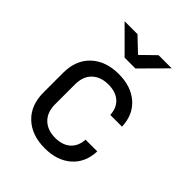

<svg xmlns="http://www.w3.org/2000/svg" viewBox="-221 -909 1043 1043"><g transform="rotate(45 300.0 -387.5)"><path d="M304 10Q204 10 144.5 -46Q85 -102 85 -200V-350Q85 -448 144.5 -504Q204 -560 304 -560Q399 -560 457 -509Q515 -458 518 -370H428Q425 -423 392.5 -451.5Q360 -480 304 -480Q245 -480 210 -446.5Q175 -413 175 -351V-200Q175 -138 210 -104Q245 -70 304 -70Q360 -70 392.5 -99Q425 -128 428 -180H518Q515 -92 457 -41Q399 10 304 10ZM263 -645 123 -785H222L304 -707L384 -785H485L346 -645Z"/></g></svg>

Font: NKDuy Mono
Style: Regular
Weight: 400
Monospace: yes
Designer: NKDuy
Foundry: NKDuy
Version: Version 2.251; ttfautohint (v1.8.4.7-5d5b)